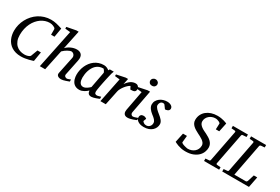

<svg xmlns="http://www.w3.org/2000/svg" viewBox="75 -1797 4182 2872"><g transform="rotate(30 2165.5 -360.5)"><path d="M617.2 -491.2H558.1V-584Q558.1 -591.8 552.5 -600.1Q546.9 -608.4 540 -610.8Q538.1 -611.8 531.2 -616Q524.4 -620.1 513.4 -624.5Q502.4 -628.9 487.8 -632.6Q473.1 -636.2 455.1 -636.2Q416.5 -636.2 379.4 -624Q342.3 -611.8 308.8 -588.9Q275.4 -565.9 247.1 -532.7Q218.8 -499.5 198 -457.3Q177.2 -415 165.5 -364.3Q153.8 -313.5 153.8 -255.9Q153.8 -199.2 170.2 -157.7Q186.5 -116.2 214.4 -88.9Q242.2 -61.5 279.5 -48.3Q316.9 -35.2 358.9 -35.2Q375 -35.2 388.2 -37.4Q401.4 -39.6 410.9 -42.5Q420.4 -45.4 426.3 -48.1Q432.1 -50.8 434.1 -51.8Q439.9 -52.7 447 -58.8Q454.1 -64.9 457 -71.8L500 -186H559.1L532.2 -23.9Q526.4 -22 507.1 -15.6Q487.8 -9.3 459.7 -2.2Q431.6 4.9 397 10.5Q362.3 16.1 326.2 16.1Q276.4 16.1 236.3 4.9Q196.3 -6.3 165.5 -25.9Q134.8 -45.4 112.3 -72.3Q89.8 -99.1 75.7 -130.6Q61.5 -162.1 54.7 -196.8Q47.9 -231.4 47.9 -267.1Q47.9 -320.3 61 -372.1Q74.2 -423.8 99.1 -470.5Q124 -517.1 159.7 -556.9Q195.3 -596.7 240 -625.5Q284.7 -654.3 337.6 -670.7Q390.6 -687 450.2 -687Q474.6 -687 497.1 -684.3Q519.5 -681.6 542.5 -676.5Q565.4 -671.4 590.3 -663.8Q615.2 -656.2 644 -647Z M1151.9 -24.9Q1145.5 -22.5 1129.6 -16.6Q1113.8 -10.7 1094.2 -4.2Q1074.7 2.4 1054.2 7.3Q1033.7 12.2 1018.1 12.2Q1008.8 12.2 994.6 9.5Q980.5 6.8 968 -0.2Q955.6 -7.3 948.2 -20Q940.9 -32.7 944.8 -53.2L1005.9 -348.1Q1010.3 -367.7 1005.1 -382.8Q1000 -397.9 990.7 -408Q981.4 -418 970.2 -423.1Q959 -428.2 950.7 -428.2Q939 -428.2 922.1 -422.4Q905.3 -416.5 886.5 -406.2Q867.7 -396 848.6 -381.6Q829.6 -367.2 813 -350.1L739.7 0H647.9L785.6 -668L696.8 -676.8V-707L853 -736.8H893.1L825.7 -414.1Q840.8 -430.7 861.6 -445.3Q882.3 -460 906 -470.9Q929.7 -481.9 955.3 -488Q981 -494.1 1005.9 -494.1Q1033.2 -494.1 1054.2 -485.6Q1075.2 -477.1 1088.1 -460.2Q1101.1 -443.4 1104.7 -418Q1108.4 -392.6 1101.1 -358.9L1045.9 -89.8Q1043 -75.7 1047.4 -66.2Q1051.8 -56.6 1059.3 -51Q1066.9 -45.4 1075.2 -43.2Q1083.5 -41 1087.9 -41Q1101.6 -41 1117.7 -47.9Q1133.8 -54.7 1150.9 -60.1Z M1524.9 -392.1Q1525.4 -394.5 1521.2 -403.3Q1517.1 -412.1 1511.2 -421.6Q1505.4 -431.2 1498.8 -438.5Q1492.2 -445.8 1487.8 -445.8Q1449.7 -445.8 1419.7 -433.3Q1389.6 -420.9 1367.2 -399.7Q1344.7 -378.4 1328.9 -350.6Q1313 -322.8 1303.2 -292.5Q1293.5 -262.2 1289.1 -231.4Q1284.7 -200.7 1284.7 -172.9Q1284.7 -151.9 1288.1 -130.9Q1291.5 -109.9 1300 -92.8Q1308.6 -75.7 1323.5 -64.9Q1338.4 -54.2 1361.8 -54.2Q1379.4 -54.2 1397 -62Q1414.6 -69.8 1429.7 -80.1Q1444.8 -90.3 1456.1 -100.6Q1467.3 -110.8 1472.7 -116.2ZM1671.9 -26.9Q1666 -24.4 1650.4 -17.8Q1634.8 -11.2 1615.5 -4.6Q1596.2 2 1576.4 7.1Q1556.6 12.2 1542 12.2Q1523.9 12.2 1511.5 7.8Q1499 3.4 1491 -5.4Q1482.9 -14.2 1478.5 -26.9Q1474.1 -39.6 1472.7 -56.2Q1461.4 -45.4 1446.3 -33.4Q1431.2 -21.5 1412.8 -11.2Q1394.5 -1 1373.8 5.6Q1353 12.2 1330.6 12.2Q1301.3 12.2 1279.1 3.9Q1256.8 -4.4 1240.7 -18.3Q1224.6 -32.2 1214.1 -50.5Q1203.6 -68.8 1197.3 -88.6Q1190.9 -108.4 1188.5 -128.7Q1186 -148.9 1186 -167Q1186 -205.6 1194.3 -244.9Q1202.6 -284.2 1219 -320.6Q1235.4 -356.9 1259.8 -388.7Q1284.2 -420.4 1316.2 -443.8Q1348.1 -467.3 1387.5 -480.7Q1426.8 -494.1 1473.6 -494.1Q1487.3 -494.1 1500.7 -491Q1514.2 -487.8 1525.9 -482.7Q1537.6 -477.5 1547.4 -471.2Q1557.1 -464.8 1564 -458L1578.6 -481.9H1647Q1644.5 -476.1 1641.6 -468Q1638.7 -460 1635.7 -451.7Q1632.8 -443.4 1630.6 -436Q1628.4 -428.7 1627.9 -424.8Q1624.5 -411.6 1618.2 -385Q1611.8 -358.4 1604.7 -325.2Q1597.7 -292 1590.1 -255.6Q1582.5 -219.2 1576.7 -186.8Q1570.8 -154.3 1566.9 -129.2Q1563 -104 1563 -92.8Q1563 -66.4 1574.2 -56.6Q1585.4 -46.9 1606 -46.9Q1610.8 -46.9 1620.4 -49.1Q1629.9 -51.3 1640.1 -54.2Q1650.4 -57.1 1659.2 -59.6Q1668 -62 1671.9 -63Z M2084 -426.8Q2084 -409.2 2077.6 -398.7Q2071.3 -388.2 2059.6 -382.8Q2047.9 -377.4 2031.5 -375.7Q2015.1 -374 1994.6 -374L1970.7 -421.9Q1952.1 -414.1 1930.9 -394.8Q1909.7 -375.5 1890.6 -350.8Q1871.6 -326.2 1857.4 -300Q1843.3 -273.9 1838.9 -252L1786.6 0H1693.8L1779.8 -424.8L1695.8 -434.1V-462.9L1846.7 -494.1H1886.7L1865.7 -393.1Q1896.5 -440.4 1935.5 -467.3Q1974.6 -494.1 2020 -494.1Q2038.1 -494.1 2050.3 -487.5Q2062.5 -481 2070.1 -470.7Q2077.6 -460.4 2080.8 -448.7Q2084 -437 2084 -426.8Z M2312 -28.8Q2306.2 -26.4 2290.5 -19.5Q2274.9 -12.7 2253.9 -5.6Q2232.9 1.5 2209.7 6.8Q2186.5 12.2 2166 12.2Q2140.1 12.2 2125 3.4Q2109.9 -5.4 2102.5 -19.5Q2095.2 -33.7 2094.2 -51.3Q2093.3 -68.8 2096.7 -85.9L2160.6 -424.8L2074.7 -434.1V-462.9L2225.6 -494.1H2266.6L2190.9 -94.2Q2189 -84 2191.2 -74.7Q2193.4 -65.4 2198.5 -58.3Q2203.6 -51.3 2211.7 -47.1Q2219.7 -43 2230 -43Q2238.8 -43 2250.7 -46.1Q2262.7 -49.3 2274.7 -53.5Q2286.6 -57.6 2296.9 -61.5Q2307.1 -65.4 2312 -66.9ZM2307.6 -641.1Q2307.6 -629.9 2303.5 -619.9Q2299.3 -609.9 2291.7 -602.1Q2284.2 -594.2 2272.9 -589.6Q2261.7 -585 2247.1 -585Q2216.3 -585 2200.7 -601.3Q2185.1 -617.7 2185.1 -641.1Q2185.1 -650.9 2189.2 -660.6Q2193.4 -670.4 2201.4 -678.5Q2209.5 -686.5 2221.2 -691.7Q2232.9 -696.8 2248 -696.8Q2262.2 -696.8 2273.2 -691.9Q2284.2 -687 2292 -679.2Q2299.8 -671.4 2303.7 -661.4Q2307.6 -651.4 2307.6 -641.1Z M2664.1 -431.2Q2664.1 -413.6 2656.2 -403.1Q2648.4 -392.6 2637.2 -386.7Q2626 -380.9 2613.5 -378.7Q2601.1 -376.5 2591.8 -376L2546.9 -437Q2543.9 -439.5 2537.6 -442.1Q2531.2 -444.8 2522 -444.8Q2505.4 -444.8 2494.1 -437.7Q2482.9 -430.7 2475.8 -420.2Q2468.8 -409.7 2465.8 -397.7Q2462.9 -385.7 2462.9 -376Q2462.9 -362.3 2470.7 -348.4Q2478.5 -334.5 2491.2 -320.6Q2503.9 -306.6 2519.8 -293.2Q2535.6 -279.8 2551.8 -267.1Q2568.4 -253.9 2583.7 -240Q2599.1 -226.1 2611.3 -211.2Q2623.5 -196.3 2630.9 -179.7Q2638.2 -163.1 2638.2 -145Q2638.2 -114.3 2625.7 -85.9Q2613.3 -57.6 2589.1 -35.6Q2564.9 -13.7 2529.1 -0.7Q2493.2 12.2 2446.8 12.2Q2410.6 12.2 2384.3 4.2Q2357.9 -3.9 2340.8 -16.8Q2323.7 -29.8 2315.4 -46.4Q2307.1 -63 2307.1 -80.1Q2307.1 -104 2321.5 -118.9Q2335.9 -133.8 2366.7 -133.8Q2376 -133.8 2384.3 -131.3Q2392.6 -128.9 2399.4 -125.7Q2406.2 -122.6 2411.4 -118.9Q2416.5 -115.2 2418.9 -112.8L2399.9 -64Q2410.6 -48.8 2426.5 -38.3Q2442.4 -27.8 2467.8 -27.8Q2482.9 -27.8 2497.1 -33.7Q2511.2 -39.6 2522.2 -50.3Q2533.2 -61 2539.6 -76.4Q2545.9 -91.8 2545.9 -110.8Q2545.9 -126 2539.8 -139.4Q2533.7 -152.8 2522.7 -165.5Q2511.7 -178.2 2496.8 -190.7Q2481.9 -203.1 2463.9 -216.8Q2448.2 -229 2433.8 -243.2Q2419.4 -257.3 2408 -273.2Q2396.5 -289.1 2389.6 -306.6Q2382.8 -324.2 2382.8 -342.8Q2382.8 -379.4 2399.4 -407.7Q2416 -436 2442.1 -455.3Q2468.3 -474.6 2500.2 -484.4Q2532.2 -494.1 2563 -494.1Q2591.3 -494.1 2610.6 -487.5Q2629.9 -481 2641.8 -471.4Q2653.8 -461.9 2658.9 -450.9Q2664.1 -439.9 2664.1 -431.2Z M3459 -498H3399.9L3403.8 -599.1Q3403.8 -604 3396.5 -610.6Q3389.2 -617.2 3376.7 -623.3Q3364.3 -629.4 3348.1 -633.8Q3332 -638.2 3314 -638.2Q3285.2 -638.2 3258.1 -627.9Q3231 -617.7 3210 -599.4Q3189 -581.1 3176.5 -555.9Q3164.1 -530.8 3164.1 -501Q3164.1 -474.1 3178.7 -453.9Q3193.4 -433.6 3214.8 -418Q3236.3 -402.3 3260.7 -390.6Q3285.2 -378.9 3305.2 -369.1Q3331.5 -355.5 3356.7 -340.3Q3381.8 -325.2 3401.4 -306.2Q3420.9 -287.1 3432.9 -262.5Q3444.8 -237.8 3444.8 -205.1Q3444.8 -168.9 3429.9 -129.9Q3415 -90.8 3381.8 -58.3Q3348.6 -25.9 3295.7 -4.9Q3242.7 16.1 3166 16.1Q3127.4 16.1 3094.5 9Q3061.5 2 3036.4 -7.1Q3011.2 -16.1 2994.9 -24.7Q2978.5 -33.2 2973.1 -36.1L3006.8 -196.8H3075.2L3064 -82Q3063.5 -76.2 3070.8 -70.3Q3078.1 -64.5 3089.8 -59.3Q3101.6 -54.2 3115.7 -50Q3129.9 -45.9 3142.8 -42.7Q3155.8 -39.6 3165.8 -37.8Q3175.8 -36.1 3179.2 -36.1Q3211.4 -36.1 3240.7 -46.1Q3270 -56.2 3292.2 -75Q3314.5 -93.8 3327.6 -120.8Q3340.8 -147.9 3340.8 -182.1Q3340.8 -207.5 3325.9 -227.3Q3311 -247.1 3289.3 -262.7Q3267.6 -278.3 3243.2 -290.3Q3218.8 -302.2 3200.2 -312Q3173.8 -325.7 3148.9 -340.6Q3124 -355.5 3104.7 -373.8Q3085.4 -392.1 3073.7 -415Q3062 -438 3062 -467.8Q3062 -517.6 3081.5 -558.1Q3101.1 -598.6 3136 -627.2Q3170.9 -655.8 3218.5 -671.4Q3266.1 -687 3322.3 -687Q3356 -687 3384.8 -682.4Q3413.6 -677.7 3435.5 -671.4Q3457.5 -665 3471.9 -659.2Q3486.3 -653.3 3491.2 -650.9Z M3791 -624Q3781.2 -623 3777.3 -618.4Q3773.4 -613.8 3771 -604L3667 -65.9Q3665.5 -58.6 3669.4 -53.2Q3673.3 -47.9 3687 -46.9L3745.1 -42V0H3483.9V-42L3546.9 -46.9Q3556.2 -47.9 3560.3 -52.5Q3564.5 -57.1 3565.9 -65.9L3669.9 -604Q3671.4 -612.3 3667.5 -617.7Q3663.6 -623 3650.9 -624L3595.2 -628.9V-670.9H3855V-628.9Z M4259.8 0H3797.9V-42L3856 -46.9Q3877 -48.3 3879.9 -65.9L3983.9 -604Q3985.4 -612.3 3981.4 -617.7Q3977.5 -623 3964.8 -624L3909.2 -628.9V-670.9H4168.9V-628.9L4109.9 -624Q4098.6 -623 4092.5 -617.2Q4086.4 -611.3 4085 -604L3979 -49.8H4175.8Q4185.5 -49.8 4191.7 -55.4Q4197.8 -61 4201.2 -69.8L4236.8 -185.1H4295.9Z"/></g></svg>

Font: Charis SIL
Style: Italic
Weight: 400
Italic angle: -11°
Foundry: SIL International
Version: Version 4.112